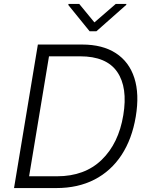

<svg xmlns="http://www.w3.org/2000/svg" viewBox="-20 -953 757 973"><path d="M266 0H51.1L171.9 -727.3H396Q500 -727.3 567.3 -683.4Q634.6 -639.6 660.9 -557.7Q687.1 -475.9 668 -361.9Q649.1 -248.6 595.9 -167.4Q542.6 -86.3 459 -43.1Q375.4 0 266 0ZM127.5 -59.7H269.5Q409.1 -59.7 495.2 -142.9Q581.3 -226.2 604.8 -369.3Q628.2 -509.9 573.9 -588.8Q519.5 -667.6 386 -667.6H228.3ZM381.7 -932.9 458.5 -839.5 566.4 -932.9H620.7L619.3 -927.9L468.4 -794.4H434.3L326 -927.9L327.4 -932.9Z"/></svg>

Font: Inter UI Light
Style: Italic
Weight: 300
Italic angle: 9.39999°
Designer: Rasmus Andersson
Foundry: rsms
Version: 3.2;8d6f07862